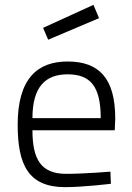

<svg xmlns="http://www.w3.org/2000/svg" viewBox="-20 -763 544 793"><path d="M253 -45C148 -45 114 -107 114 -225H454L456 -273C456 -441 388 -509 259 -509C137 -509 53 -441 53 -248C53 -81 98 9 247 10C325 10 438 -4 438 -4L436 -54C436 -54 326 -45 253 -45ZM114 -275C114 -405 168 -456 259 -456C353 -456 396 -407 396 -275ZM158 -648 179 -599 389 -688 366 -743Z"/></svg>

Font: TitilliumText22L
Style: 250 wt
Weight: 300
Designer: Campivisivi
Foundry: Campivisivi
Version: 1.000